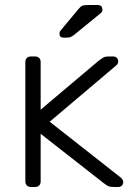

<svg xmlns="http://www.w3.org/2000/svg" viewBox="-20 -745 528 765"><path d="M458 -40Q471 -30 471 -20Q471 -11 465.5 -5.5Q460 0 451 0H433Q419 0 412 -3Q405 -6 391 -17L142 -212V-22Q142 -12 136 -6Q130 0 120 0H103Q93 0 87 -6Q81 -12 81 -22V-498Q81 -508 87 -514Q93 -520 103 -520H120Q130 -520 136 -514Q142 -508 142 -498V-308L373 -503Q389 -515 395 -517.5Q401 -520 415 -520H431Q440 -520 445.5 -514.5Q451 -509 451 -500Q451 -489 438 -480L178 -260ZM328 -725H369Q388 -725 388 -706Q388 -699 383 -694L274 -605Q266 -599 260 -597Q254 -595 243 -595H233Q217 -595 217 -611Q217 -619 222 -624L291 -707Q300 -718 307 -721.5Q314 -725 328 -725Z"/></svg>

Font: Rubik
Style: Regular
Weight: 300
Designer: Hubert & Fischer
Foundry: Hubert & Fischer
Version: Version 1.100